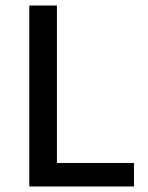

<svg xmlns="http://www.w3.org/2000/svg" viewBox="-20 -675 534 695"><path d="M86 0V-655H186V-85H465V0Z"/></svg>

Font: Source Sans 3 ExtraLight Medium
Style: Regular
Weight: 500
Version: Version 3.052;hotconv 1.1.0;makeotfexe 2.6.0